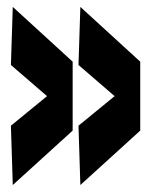

<svg xmlns="http://www.w3.org/2000/svg" viewBox="-20 -547 437 556"><path d="M190.4 -368.4V-168.8L17 -11.2L11.6 -183L116.2 -268.6L11.6 -358.8L17 -527ZM386.1 -368.4V-168.8L212.7 -11.2L207.3 -183L311.9 -268.6L207.3 -358.8L212.7 -527Z"/></svg>

Font: Georama ExtraCondensed Thin
Style: Regular
Weight: 100
Width: 2
Designer: Jean-Baptiste Levee
Foundry: Production Type
Version: Version 1.001